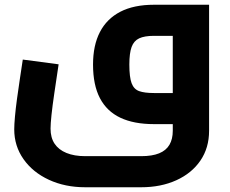

<svg xmlns="http://www.w3.org/2000/svg" viewBox="-20 -523 969 809"><path d="M339 266Q254 266 186 234.5Q118 203 79 147.5Q40 92 40 22Q40 2 43 -31.5Q46 -65 51.5 -105.5Q57 -146 63.5 -189Q70 -232 76 -272L227 -252Q217 -185 209 -131Q201 -77 197 -39Q193 -1 193 19Q193 57 210 82.5Q227 108 260 121.5Q293 135 339 135H575Q621 135 650.5 123Q680 111 694 87Q708 63 708 28V-398L740 -372H629Q589 -372 566.5 -361.5Q544 -351 534.5 -325Q525 -299 525 -251Q525 -198 534.5 -172.5Q544 -147 566.5 -139Q589 -131 629 -131H708V0H629Q544 0 487 -27Q430 -54 401 -109.5Q372 -165 372 -251Q372 -332 401 -388Q430 -444 487 -473.5Q544 -503 629 -503H861V28Q861 100 824.5 153.5Q788 207 723 236.5Q658 266 575 266Z"/></svg>

Font: Cairo Play ExtraBold
Style: Regular
Weight: 800
Version: Version 3.119